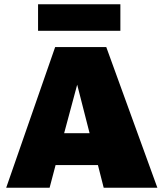

<svg xmlns="http://www.w3.org/2000/svg" viewBox="-20 -878 765 898"><path d="M438 -106H240L212 0H9L238 -658H477L716 0H465ZM399 -255 341 -482 280 -255ZM158 -858H543V-734H158Z"/></svg>

Font: Ysabeau Black
Style: Regular
Weight: 900
Designer: Christian Thalmann (Catharsis Fonts)
Version: Version 0.003